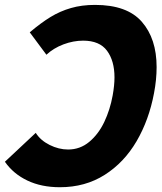

<svg xmlns="http://www.w3.org/2000/svg" viewBox="-38 -753 660 784"><path d="M-18 -92.5 108 -210.5Q127 -180 164.5 -161.2Q202 -142.5 240 -142.5Q289 -142.5 326.5 -173.8Q364 -205 387.8 -255Q411.5 -305 422 -363Q429.5 -404.5 429.5 -437Q429.5 -504.5 399 -545.8Q368.5 -587 301.5 -587Q261.5 -587 221 -571.8Q180.5 -556.5 151.5 -529.5L83.5 -621Q129 -659.5 168.2 -683.5Q207.5 -707.5 251.8 -720.2Q296 -733 350 -733Q481 -733 541.2 -664Q601.5 -595 601.5 -479Q601.5 -428 591 -373Q570.5 -263.5 519.8 -176.5Q469 -89.5 389.5 -39Q310 11.5 206.5 11.5Q131 11.5 73.8 -15.8Q16.5 -43 -18 -92.5Z"/></svg>

Font: JuliaMono Black
Style: Italic
Weight: 900
Italic angle: -9°
Monospace: yes
Designer: cormullion
Foundry: corm
Version: Version 0.057; ttfautohint (v1.8.4)